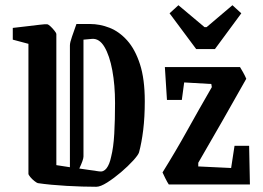

<svg xmlns="http://www.w3.org/2000/svg" viewBox="-20 -707 1009 736"><path d="M29 -555V-600Q47 -602 76.5 -605.5Q106 -609 131 -612Q156 -615 161 -614Q166 -613 174 -605.5Q182 -598 189 -589Q196 -580 196 -577V-74L248 -66V-533Q248 -544 256 -566.5Q264 -589 273 -615H325Q363 -615 400 -600.5Q437 -586 467.5 -552Q498 -518 516.5 -461Q535 -404 535 -319Q535 -258 529 -209Q523 -160 513 -123Q510 -113 490.5 -91.5Q471 -70 444 -47Q417 -24 391 -7.5Q365 9 349 9Q297 9 235 5.5Q173 2 125 -5Q121 -6 112 -13Q103 -20 96 -28.5Q89 -37 89 -41V-539ZM360 -50Q377 -47 388.5 -62Q400 -77 406 -106Q415 -141 418 -194Q421 -247 421 -312Q421 -381 410.5 -437.5Q400 -494 380.5 -527Q361 -560 333 -558L300 -555V-107Q300 -95 284 -61ZM627 0Q622 -7 613.5 -24Q605 -41 603 -46Q654 -128 697 -205.5Q740 -283 792 -373L790 -385L686 -391L677 -324H620L612 -450H900Q904 -444 912 -429.5Q920 -415 924 -405Q878 -323 832.5 -243.5Q787 -164 740 -83V-69L866 -63L879 -148H935L938 0ZM732 -519 630 -656 664 -687 764 -603H772L871 -687L905 -656L804 -519Z"/></svg>

Font: Grenze Gotisch Medium
Style: Regular
Weight: 500
Designer: Renata Polastri
Foundry: Omnibus-Type
Version: Version 1.001